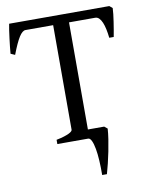

<svg xmlns="http://www.w3.org/2000/svg" viewBox="-89 -680 728 931"><g transform="rotate(-10 275.5 -214.5)"><path d="M528.8 -603Q528.3 -590.3 526.4 -573Q524.4 -555.7 521.5 -536.4Q518.6 -517.1 515.4 -498Q512.2 -479 509.3 -463.9H487.3Q484.9 -486.8 480.7 -506.3Q476.6 -525.9 470.5 -540.3Q464.4 -554.7 456.1 -563Q447.8 -571.3 437 -571.3H308.1V-43.9H388.2L403.3 -31.7Q401.9 -8.3 397.5 20.3Q393.1 48.8 387.2 78.4Q381.3 107.9 374.5 135.7Q367.7 163.6 361.3 185.5H337.9Q338.4 147.9 336.4 114.3Q334.5 80.6 329.8 55.2Q325.2 29.8 318.1 14.9Q311 0 301.8 0H149.9V-21Q172.4 -25.4 187.7 -30.3Q203.1 -35.2 212.4 -39.8Q221.7 -44.4 225.8 -48.6Q230 -52.7 230 -56.2V-571.3H93.8Q78.6 -571.3 62 -545.2Q45.4 -519 23.4 -461.4L2.4 -470.7Q3.4 -484.9 5.6 -504.4Q7.8 -523.9 10.3 -544.4Q12.7 -564.9 15.6 -583.7Q18.6 -602.5 21 -615.2H514.2Z"/></g></svg>

Font: Gentium Plus CyrE
Style: Regular
Weight: 400
Designer: J. Victor Gaultney, Annie Olsen, Iska Routamaa, Becca Hirsbrunner
Foundry: SIL International
Version: Version 5.000